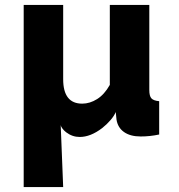

<svg xmlns="http://www.w3.org/2000/svg" viewBox="-20 -545 724 778"><path d="M236 213 226 -38Q227 -32 233 -24Q239 -16 248 -9Q273 10 303 10Q347 10 394 -26Q413 -41 428 -58.5Q443 -76 449 -91L452 -61Q457 -28 482.5 -10Q508 8 550 8Q588 8 625 0V-135Q602 -137 593.5 -146.5Q585 -156 585 -180V-525H425V-201Q403 -162 373.5 -143.5Q344 -125 313 -125Q236 -125 236 -224V-525H76V213Z"/></svg>

Font: RT Raleway ExtraBold
Style: Regular
Weight: 400
Designer: Matt McInerney, Pablo Impallari, Rodrigo Fuenzalida — Edited by Milan Moffatt in April 2016
Foundry: Matt McInerney, Pablo Impallari, Rodrigo Fuenzalida — Edited by Milan Moffatt in April 2016
Version: Version 3.001